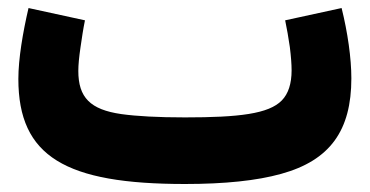

<svg xmlns="http://www.w3.org/2000/svg" viewBox="-20 -460 924 480"><path d="M692.9 -409.2C697.3 -388.2 701.2 -365.7 704.6 -342.3C707.5 -318.8 709 -299.3 709 -284.2C709 -250.5 700.7 -225.6 684.6 -209C651.9 -175.3 577.6 -166.5 442.4 -166.5C375 -166.5 321.8 -169.4 283.2 -174.8C205.6 -186 175.8 -216.3 175.8 -282.7C175.8 -297.9 177.7 -317.4 181.2 -341.3C184.6 -365.2 188 -387.7 192.4 -409.2L51.3 -439.9C37.1 -378.9 25.9 -313 25.9 -262.7C25.9 -68.4 144 0 442.4 0C541.5 0 622.1 -8.3 683.1 -25.4C805.2 -59.1 858.4 -133.8 858.4 -264.2C858.4 -314.5 849.1 -379.4 834 -439.9Z"/></svg>

Font: Estedad ExtraBold
Style: Regular
Weight: 800
Designer: Amin Abedi
Version: Version 7.3